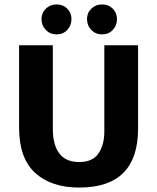

<svg xmlns="http://www.w3.org/2000/svg" viewBox="-20 -834 708 865"><path d="M66 -630H218V-253Q218 -182 247 -143Q276 -104 337 -104Q397 -104 423.5 -142.5Q450 -181 450 -241V-630H602V-254Q602 11 337 11Q211 11 138.5 -55Q66 -121 66 -259ZM167 -748Q167 -776 186.5 -795Q206 -814 235 -814Q264 -814 283 -795Q302 -776 302 -748Q302 -719 283 -699Q264 -679 235 -679Q206 -679 186.5 -699Q167 -719 167 -748ZM372 -748Q372 -776 391.5 -795Q411 -814 440 -814Q469 -814 488 -795Q507 -776 507 -748Q507 -719 488 -699Q469 -679 440 -679Q411 -679 391.5 -699Q372 -719 372 -748Z"/></svg>

Font: Ek Mukta ExtraBold
Style: Regular
Weight: 800
Designer: Girish Dalvi and Yashodeep Gholap
Foundry: Ek Type
Version: Version 2.538;PS 1.002;hotconv 16.6.51;makeotf.lib2.5.65220;